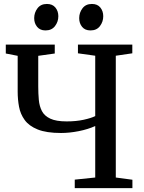

<svg xmlns="http://www.w3.org/2000/svg" viewBox="-20 -974 746 994"><path d="M473 -321.5Q435.5 -304.5 387.5 -295Q339.5 -285.5 296 -285.5Q220 -285.5 175 -303.8Q130 -322 107.8 -352.8Q85.5 -383.5 78.5 -421.5Q71.5 -459.5 71.5 -499V-685L10 -697V-743H263.5V-697L178 -685V-526.5Q178 -489.5 181 -456.8Q184 -424 197 -399Q210 -374 240.2 -359.8Q270.5 -345.5 325 -345.5Q374.5 -345.5 413.2 -354Q452 -362.5 473 -373V-685.5L383.5 -698V-743H665V-698L579.5 -685.5V-55L665.5 -43.5V0H367V-44L473 -55ZM215 -816.5Q187.5 -816.5 172.2 -835Q157 -853.5 157 -880Q157 -908.5 174 -931Q191 -953.5 222.5 -953.5H223.5Q251.5 -953.5 266.8 -935Q282 -916.5 282 -890Q282 -861.5 264.8 -839Q247.5 -816.5 216 -816.5ZM448 -816.5Q420 -816.5 405 -835Q390 -853.5 390 -880Q390 -908.5 407 -931Q424 -953.5 455.5 -953.5H456.5Q484.5 -953.5 499.5 -935Q514.5 -916.5 514.5 -890Q514.5 -861.5 497.5 -839Q480.5 -816.5 449 -816.5Z"/></svg>

Font: Merriweather Text
Style: Regular
Weight: 400
Designer: Eben Sorkin
Foundry: Eben Sorkin
Version: Version 2.100; ttfautohint (v1.7.19-72a1) -l 8 -r 50 -G 200 